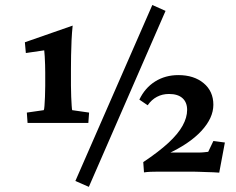

<svg xmlns="http://www.w3.org/2000/svg" viewBox="-20 -684 940 765"><path d="M262.7 -342.8Q262.7 -319.3 263.7 -298.3Q264.6 -277.3 265.6 -262.7Q266.6 -248 267.6 -245.1L335 -235.4L332 -194.3H89.8L86.9 -235.4L154.3 -245.1Q156.2 -248 157.2 -262.2Q158.2 -276.4 159.2 -297.9Q160.2 -319.3 160.2 -341.8V-394.5Q160.2 -407.2 159.7 -425.3Q159.2 -443.4 158.2 -459.5Q157.2 -475.6 156.2 -483.4L83 -472.7L79.1 -515.6L269.5 -582Q266.6 -554.7 265.1 -523.4Q263.7 -492.2 263.2 -462.4Q262.7 -432.6 262.7 -410.2ZM280.3 37.1 586.9 -664.1 639.6 -640.6 334 60.5ZM550.8 -38.1Q612.3 -79.1 650.9 -114.7Q689.5 -150.4 707.5 -183.1Q725.6 -215.8 725.6 -246.1Q725.6 -276.4 707 -293Q688.5 -309.6 653.3 -309.6Q627 -309.6 605.5 -298.3Q584 -287.1 568.4 -264.6L535.2 -287.1Q557.6 -334 598.1 -359.4Q638.7 -384.8 690.4 -384.8Q752.9 -384.8 791.5 -352.5Q830.1 -320.3 830.1 -266.6Q830.1 -213.9 782.2 -162.1Q734.4 -110.4 644.5 -69.3L643.6 -76.2H767.6Q783.2 -76.2 791 -77.1Q798.8 -78.1 809.6 -79.1L830.1 -122.1L876 -116.2L853.5 3.9Q843.8 2.9 829.6 2.4Q815.4 2 800.3 1.5Q785.2 1 772.5 0.5Q759.8 0 752.9 0H605.5Q592.8 0 579.6 0.5Q566.4 1 553.7 2.9Z"/></svg>

Font: Crimson Pro SemiBold
Style: Regular
Weight: 600
Designer: Jacques Le Bailly
Foundry: Baron von Fonthausen
Version: Version 1.003